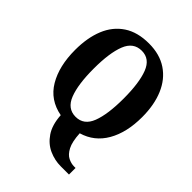

<svg xmlns="http://www.w3.org/2000/svg" viewBox="-265 -863 1237 1237"><g transform="rotate(45 354.0 -244.0)"><path d="M513 237Q458 237 406.5 214Q355 191 320 139.5Q285 88 280 4Q163 -18 105.5 -115Q48 -212 48 -359Q48 -470 81.5 -552Q115 -634 183.5 -679.5Q252 -725 356 -725Q454 -725 522 -679.5Q590 -634 625 -551.5Q660 -469 660 -358Q660 -218 606 -124Q552 -30 449 0Q453 74 473 112Q493 150 520.5 163.5Q548 177 574 177H588V237ZM355 -56Q430 -56 460.5 -135.5Q491 -215 491 -358Q491 -501 460.5 -580Q430 -659 356 -659Q280 -659 249 -580Q218 -501 218 -358Q218 -215 249 -135.5Q280 -56 355 -56Z"/></g></svg>

Font: Noto Serif Bengali Condensed ExtraBold
Style: Regular
Weight: 800
Width: 3
Designer: Juan Bruce, Universal Thirst, Indian Type Foundry and the Monotype Design Team.
Foundry: Monotype Imaging Inc.
Version: Version 2.003; ttfautohint (v1.8.4.7-5d5b)